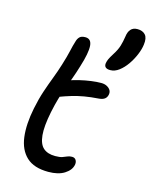

<svg xmlns="http://www.w3.org/2000/svg" viewBox="-123 -898 786 991"><g transform="rotate(15 270.0 -402.5)"><path d="M232 13Q155 13 115 -24.5Q75 -62 66.5 -128.5Q58 -195 76 -284Q87 -338 101.5 -381Q116 -424 131 -463Q146 -502 158 -541Q173 -589 179.5 -619Q186 -649 194 -674Q198 -689 207.5 -698.5Q217 -708 238 -708Q270 -708 272.5 -670.5Q275 -633 251 -557Q239 -517 227.5 -486Q216 -455 205 -425.5Q194 -396 184.5 -363.5Q175 -331 166 -288Q150 -209 154.5 -162Q159 -115 182 -95Q205 -75 245 -75Q270 -75 283.5 -80Q297 -85 307.5 -89.5Q318 -94 331 -94Q346 -94 352.5 -83Q359 -72 356 -57Q350 -28 317.5 -7.5Q285 13 232 13ZM184 -375Q156 -363 143.5 -373Q131 -383 135 -402Q139 -423 152.5 -439Q166 -455 210 -470Q236 -479 265.5 -486Q295 -493 324.5 -497Q354 -501 378 -501Q396 -501 409 -494Q422 -487 428 -476.5Q434 -466 431 -452Q428 -438 418 -430Q408 -422 388 -420Q344 -417 310 -411Q276 -405 246 -396Q216 -387 184 -375ZM405 -577Q370 -577 374 -606Q376 -617 380.5 -627.5Q385 -638 400 -662Q418 -690 425 -713.5Q432 -737 436 -764Q439 -790 451.5 -804Q464 -818 487 -818Q515 -818 529.5 -801.5Q544 -785 539 -749Q536 -724 523.5 -694Q511 -664 492.5 -637.5Q474 -611 451.5 -594Q429 -577 405 -577Z"/></g></svg>

Font: Shantell Sans
Style: Italic
Weight: 400
Italic angle: -11°
Designer: Stephen Nixon, Anya Danilova, Shantell Martin
Foundry: Arrow Type
Version: Version 1.011;[c5ecc13dd]